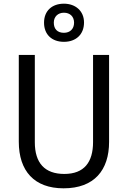

<svg xmlns="http://www.w3.org/2000/svg" viewBox="-20 -1012 694 1042"><path d="M327 -785C391 -785 436 -824 436 -890C436 -953 389 -992 327 -992C262 -992 219 -953 219 -889C219 -824 262 -785 327 -785ZM327 -834C291 -834 272 -855 272 -889C272 -922 295 -943 327 -943C360 -943 382 -922 382 -889C382 -855 360 -834 327 -834ZM572 -242V-714H485V-241C485 -132 437 -68 329 -68C223 -68 169 -127 169 -240V-714H82V-243C82 -84 166 10 325 10C492 10 572 -89 572 -242Z"/></svg>

Font: Noto Sans Ethiopic SemiCondensed
Style: Regular
Weight: 400
Width: 4
Designer: Monotype Design Team
Foundry: Monotype Imaging Inc.
Version: Version 2.102